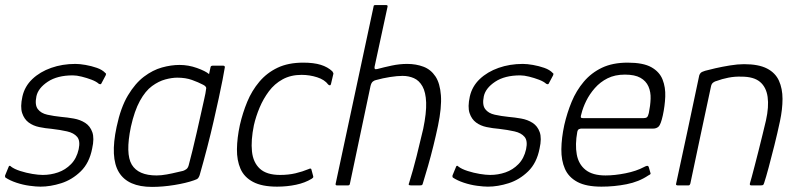

<svg xmlns="http://www.w3.org/2000/svg" viewBox="-27 -728 3142 754"><path d="M7 -73Q8 -77 11 -77Q14 -77 16 -74Q29 -64 52.5 -56.5Q76 -49 100 -45Q124 -41 141 -41Q172 -41 201 -51Q230 -61 252 -83.5Q274 -106 282 -142Q289 -175 276 -190.5Q263 -206 236.5 -212Q210 -218 176 -222Q151 -224 127 -229Q103 -234 85.5 -247Q68 -260 60 -284Q52 -308 61 -349Q70 -389 100 -417.5Q130 -446 174 -461.5Q218 -477 269 -477Q286 -477 309 -473Q332 -469 353.5 -461.5Q375 -454 387 -441Q390 -439 389.5 -437.5Q389 -436 388 -432L371 -400Q369 -395 361 -399Q351 -408 332.5 -415Q314 -422 294 -427Q274 -432 259 -432Q198 -432 160.5 -407Q123 -382 116 -350Q109 -316 121.5 -299.5Q134 -283 159 -277.5Q184 -272 213 -269Q237 -267 262.5 -262.5Q288 -258 307.5 -245.5Q327 -233 335.5 -209Q344 -185 335 -145Q324 -88 290 -55Q256 -22 213.5 -8.5Q171 5 132 5Q115 5 89 1.5Q63 -2 37.5 -10.5Q12 -19 -6 -31Q-8 -35 -7 -39Z M570 6Q475 6 440 -51.5Q405 -109 431 -230Q447 -306 475.5 -353.5Q504 -401 538.5 -427Q573 -453 609 -463Q645 -473 678 -473Q713 -473 746.5 -461Q780 -449 794 -437L800 -465Q801 -468 803 -469Q805 -470 807 -470H850Q856 -470 856 -464Q853 -446 847 -414.5Q841 -383 832 -342Q823 -301 812 -252.5Q801 -204 787 -150Q773 -96 757 -40Q755 -34 751.5 -29Q748 -24 735 -20Q704 -9 658 -1.5Q612 6 570 6ZM588 -39Q606 -39 628 -43Q650 -47 668 -51.5Q686 -56 692 -57Q698 -59 704.5 -63.5Q711 -68 714 -79Q721 -104 729 -137.5Q737 -171 745.5 -207.5Q754 -244 761.5 -278.5Q769 -313 775 -339Q781 -365 782 -376Q784 -382 781.5 -386.5Q779 -391 771 -395Q752 -405 727 -414Q702 -423 669 -423Q648 -423 622 -416Q596 -409 570 -390Q544 -371 522.5 -332Q501 -293 487 -230Q465 -124 490.5 -81.5Q516 -39 588 -39Z M1061 5Q1002 5 967 -13.5Q932 -32 917.5 -65Q903 -98 903.5 -142Q904 -186 915 -237Q926 -285 944 -328.5Q962 -372 991.5 -407Q1021 -442 1063 -462Q1105 -482 1164 -482Q1205 -482 1232.5 -473.5Q1260 -465 1278 -448Q1281 -443 1282 -441Q1283 -439 1281 -433L1273 -399Q1272 -393 1268.5 -393Q1265 -393 1262 -396Q1248 -415 1218.5 -424.5Q1189 -434 1157 -434Q1115 -434 1083 -416.5Q1051 -399 1029 -369.5Q1007 -340 992.5 -305.5Q978 -271 970 -236Q958 -177 962.5 -133.5Q967 -90 993.5 -65.5Q1020 -41 1073 -41Q1106 -41 1133.5 -47.5Q1161 -54 1185 -64Q1195 -69 1196 -62L1203 -36Q1204 -32 1202 -30Q1200 -28 1197 -26Q1171 -10 1135.5 -2.5Q1100 5 1061 5Z M1291 -6Q1328 -180 1365.5 -354Q1403 -528 1440 -702Q1440 -708 1446 -708Q1457 -708 1468 -708Q1479 -708 1490 -708Q1496 -708 1495 -702Q1482 -643 1469.5 -584Q1457 -525 1444 -466Q1443 -460 1445 -457.5Q1447 -455 1455 -457Q1481 -464 1511.5 -470.5Q1542 -477 1572 -477Q1607 -477 1636 -466Q1665 -455 1683 -428Q1701 -401 1704.5 -353.5Q1708 -306 1693 -234Q1685 -196 1675 -155.5Q1665 -115 1654 -76.5Q1643 -38 1633 -6Q1632 -2 1629.5 -1Q1627 0 1621 0Q1612 0 1603.5 0Q1595 0 1587 0Q1580 0 1578.5 -2Q1577 -4 1580 -11Q1595 -59 1609 -114.5Q1623 -170 1635 -222Q1648 -285 1646.5 -325.5Q1645 -366 1632 -389Q1619 -412 1598.5 -421Q1578 -430 1554 -430Q1533 -430 1504.5 -425.5Q1476 -421 1451 -414Q1444 -413 1437.5 -408Q1431 -403 1428 -390L1347 -6Q1346 0 1340 0H1296Q1290 0 1291 -6Z M1764 -73Q1765 -77 1768 -77Q1771 -77 1773 -74Q1786 -64 1809.5 -56.5Q1833 -49 1857 -45Q1881 -41 1898 -41Q1929 -41 1958 -51Q1987 -61 2009 -83.5Q2031 -106 2039 -142Q2046 -175 2033 -190.5Q2020 -206 1993.5 -212Q1967 -218 1933 -222Q1908 -224 1884 -229Q1860 -234 1842.5 -247Q1825 -260 1817 -284Q1809 -308 1818 -349Q1827 -389 1857 -417.5Q1887 -446 1931 -461.5Q1975 -477 2026 -477Q2043 -477 2066 -473Q2089 -469 2110.5 -461.5Q2132 -454 2144 -441Q2147 -439 2146.5 -437.5Q2146 -436 2145 -432L2128 -400Q2126 -395 2118 -399Q2108 -408 2089.5 -415Q2071 -422 2051 -427Q2031 -432 2016 -432Q1955 -432 1917.5 -407Q1880 -382 1873 -350Q1866 -316 1878.5 -299.5Q1891 -283 1916 -277.5Q1941 -272 1970 -269Q1994 -267 2019.5 -262.5Q2045 -258 2064.5 -245.5Q2084 -233 2092.5 -209Q2101 -185 2092 -145Q2081 -88 2047 -55Q2013 -22 1970.5 -8.5Q1928 5 1889 5Q1872 5 1846 1.5Q1820 -2 1794.5 -10.5Q1769 -19 1751 -31Q1749 -35 1750 -39Z M2189 -237Q2200 -285 2218 -328.5Q2236 -372 2265.5 -407Q2295 -442 2337 -462Q2379 -482 2438 -482Q2499 -482 2531 -464Q2563 -446 2575 -415.5Q2587 -385 2585.5 -348.5Q2584 -312 2576 -275Q2568 -239 2559.5 -231Q2551 -223 2538 -223H2254Q2252 -223 2247 -221Q2242 -219 2240 -210Q2231 -160 2238 -121.5Q2245 -83 2272.5 -61Q2300 -39 2351 -39Q2387 -39 2429.5 -47.5Q2472 -56 2502 -72Q2507 -75 2513 -76.5Q2519 -78 2521 -71L2527 -50Q2529 -46 2527 -44Q2525 -42 2519 -39Q2482 -14 2433.5 -4.5Q2385 5 2335 5Q2275 5 2240.5 -13.5Q2206 -32 2191.5 -65Q2177 -98 2177.5 -142Q2178 -186 2189 -237ZM2521 -284Q2527 -313 2528 -340Q2529 -367 2519.5 -388.5Q2510 -410 2488 -422.5Q2466 -435 2427 -435Q2388 -435 2359 -420.5Q2330 -406 2309 -382Q2288 -358 2275 -331.5Q2262 -305 2256 -280Q2253 -271 2254 -267.5Q2255 -264 2263 -264Q2322 -264 2380.5 -264Q2439 -264 2499 -264Q2509 -264 2513.5 -267.5Q2518 -271 2521 -284Z M2634 0Q2631 0 2629 -1.5Q2627 -3 2628 -6Q2651 -113 2674 -219.5Q2697 -326 2719 -432Q2721 -438 2725 -442Q2729 -446 2742 -450Q2756 -454 2782.5 -460Q2809 -466 2839.5 -471Q2870 -476 2895 -476Q2952 -476 2985 -459Q3018 -442 3032 -411Q3046 -380 3046 -339.5Q3046 -299 3036 -252Q3026 -205 3014 -157Q3002 -109 2991.5 -70Q2981 -31 2974 -10Q2972 -3 2969.5 -1.5Q2967 0 2960 0H2923Q2916 0 2918 -8Q2920 -14 2925 -32.5Q2930 -51 2937 -78Q2944 -105 2952 -136.5Q2960 -168 2967.5 -199Q2975 -230 2981 -255Q2993 -309 2987.5 -347.5Q2982 -386 2957.5 -406.5Q2933 -427 2885 -427Q2859 -428 2833.5 -423Q2808 -418 2787 -410Q2781 -409 2774 -404Q2767 -399 2765 -388Q2745 -294 2724.5 -198.5Q2704 -103 2684 -7Q2683 -4 2681.5 -2Q2680 0 2677 0Z"/></svg>

Font: Glory Light
Style: Italic
Weight: 300
Italic angle: -12°
Version: Version 1.011